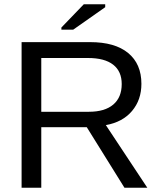

<svg xmlns="http://www.w3.org/2000/svg" viewBox="-20 -887 762 907"><path d="M568 0 390 -286H175V0H82V-688H406Q523 -688 585.5 -636.5Q648 -585 648 -491Q648 -415 603.5 -362.5Q559 -310 480 -296L676 0ZM555 -490Q555 -550 514.5 -581.5Q474 -613 396 -613H175V-359H400Q475 -359 515 -393Q555 -427 555 -490ZM270 -747V-757L376 -867H477V-853L326 -747Z"/></svg>

Font: Libra Sans
Style: Regular
Weight: 400
Foundry: Context Ltd
Version: Version 1.000; ttfautohint (v1.3)